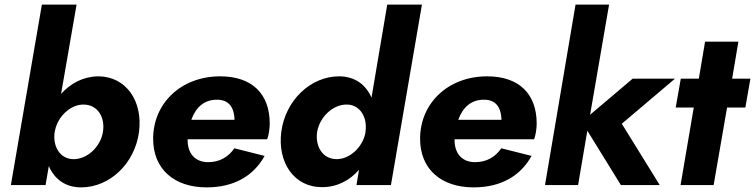

<svg xmlns="http://www.w3.org/2000/svg" viewBox="-20 -800 3264 830"><path d="M581 -230C598 -362 526 -470 404 -470C340 -469 285 -440 244 -394L311 -780H161L27 0H177L191 -82C215 -27 261 10 331 10C454 10 563 -93 581 -230ZM425 -230C415 -166 357 -110 295 -112C239 -114 208 -167 216 -227L218 -237C231 -299 287 -349 342 -348C404 -347 435 -291 425 -230Z M873 10C990 10 1075 -38 1124 -126L993 -159C968 -122 930 -99 880 -99C822 -99 790 -138 791 -198H1135C1142 -217 1146 -244 1146 -266C1146 -393 1071 -470 932 -470C761 -470 642 -352 642 -200C642 -69 733 10 873 10ZM918 -369C969 -369 992 -337 994 -282H807C827 -337 863 -369 918 -369Z M1196 -230C1179 -98 1251 10 1373 9C1437 9 1492 -20 1532 -66L1521 0H1670L1804 -780H1654L1586 -378C1562 -433 1515 -470 1446 -470C1323 -470 1214 -367 1196 -230ZM1351 -230C1362 -294 1419 -350 1482 -348C1538 -346 1569 -291 1560 -231V-228C1549 -164 1491 -111 1434 -112C1373 -113 1342 -169 1351 -230Z M2027 10C2144 10 2229 -38 2278 -126L2147 -159C2122 -122 2084 -99 2034 -99C1976 -99 1944 -138 1945 -198H2289C2296 -217 2300 -244 2300 -266C2300 -393 2225 -470 2086 -470C1915 -470 1796 -352 1796 -200C1796 -69 1887 10 2027 10ZM2072 -369C2123 -369 2146 -337 2148 -282H1961C1981 -337 2017 -369 2072 -369Z M2715 -460 2531 -304 2613 -780H2468L2336 0H2479L2519 -235L2664 0H2832L2668 -265L2898 -460Z M2923 -460 2901 -335H2979L2922 0H3065L3123 -335H3202L3224 -460H3145L3172 -620H3028L3001 -460Z"/></svg>

Font: Jost*
Style: Bold Italic
Weight: 700
Italic angle: -10°
Version: Version 3.7